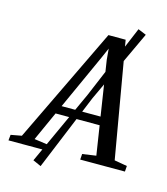

<svg xmlns="http://www.w3.org/2000/svg" viewBox="-198 -928 978 1126"><g transform="rotate(15 291.0 -365.0)"><path d="M-66 0 -62.5 -34.5 3 -46.5 340.5 -748H445L566 -48L643.5 -34.5L641 0H369.5L372 -34.5L455 -46.5L427.5 -224H160L80 -47L169.5 -34.5L166.5 0ZM183 -274.5H419.5L368.5 -605L362.5 -672L336 -611.5ZM105.5 75 313.5 -379 502 -827 551.5 -806.5 345.5 -365.5 155 97Z"/></g></svg>

Font: Merriweather 48pt
Style: Italic
Weight: 400
Italic angle: -7.8°
Version: Version 2.101